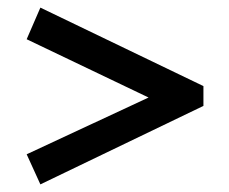

<svg xmlns="http://www.w3.org/2000/svg" viewBox="-20 -522 600 504"><path d="M370 -266 50 -419 86 -502 514 -296V-244L86 -38L50 -117Z"/></svg>

Font: Minipax
Style: Bold
Weight: 700
Designer: Raphaël Ronot, Igor Stepanchenko (Cyrillic)
Foundry: steppetype
Version: Version 1.002